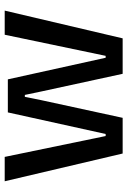

<svg xmlns="http://www.w3.org/2000/svg" viewBox="114 -642 529 796"><g transform="rotate(-90 378.0 -244.5)"><path d="M139 0 24 -489H125L211.5 -70.5H220L309.5 -476H446.5L536 -70.5H544L631.5 -489H731.5L616.5 0H469.5L396 -338.5L382 -405.5H374L360.5 -338.5L287 0Z"/></g></svg>

Font: Anek Gurmukhi Medium Medium
Style: Regular
Weight: 500
Version: Version 1.003